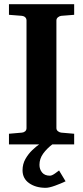

<svg xmlns="http://www.w3.org/2000/svg" viewBox="-20 -691 399 919"><path d="M335 0H22.9V-50.8L85 -56.2Q94.2 -57.1 100.6 -62.7Q106.9 -68.4 106.9 -78.1V-592.8Q106.9 -602.5 100.6 -608.4Q94.2 -614.3 85 -615.2L22.9 -620.1V-670.9H335V-620.1L272.9 -615.2Q265.1 -614.3 257.6 -608.4Q250 -602.5 250 -592.8V-78.1Q250 -68.4 257.6 -62.7Q265.1 -57.1 272.9 -56.2L335 -50.8ZM293.9 176.8Q272.9 187 244.1 197.5Q215.3 208 198.7 208Q151.4 208 119.6 185.8Q87.9 163.6 87.9 124Q87.9 94.2 101.8 69.8Q115.7 45.4 134.8 27.3Q153.8 9.3 168.9 -1H231.9Q204.1 20 186.5 44.4Q168.9 68.8 168.9 98.1Q168.9 119.6 181.6 134.8Q194.3 149.9 218.8 149.9Q228.5 149.9 243.4 139.2Q258.3 128.4 262.7 125Z"/></svg>

Font: Charis
Style: Bold
Weight: 700
Designer: Walt Agee, Miriam Martin, Annie Olsen, Victor Gaultney, Lorna Priest, Alan Ward, Bob Hallissy, Martin Hosken, Sharon Cor
Foundry: SIL Global
Version: Version 7.000